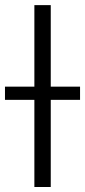

<svg xmlns="http://www.w3.org/2000/svg" viewBox="-56 -748 340 768"><path d="M147 -727.5V0H81.5V-727.5ZM-36.1 -348.6V-401.4H264.2V-348.6Z"/></svg>

Font: Inter 16pt Light
Style: Regular
Weight: 300
Version: Version 4.001;git-66647c0bb